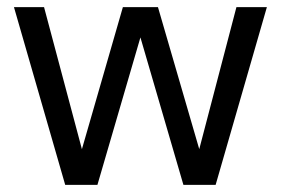

<svg xmlns="http://www.w3.org/2000/svg" viewBox="-20 -516 785 536"><path d="M162 0 19 -496H103L216 -72L201 -73L323 -496H421L544 -73L529 -72L640 -496H725L582 0H492L364 -439H380L252 0Z"/></svg>

Font: DM Sans 28pt
Style: Regular
Weight: 400
Version: Version 4.004;gftools[0.9.30]